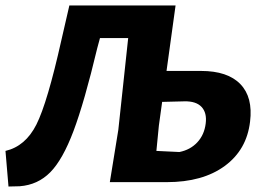

<svg xmlns="http://www.w3.org/2000/svg" viewBox="-23 -665 955 701"><path d="M8 16 -3 -114Q70 -131 110 -210.5Q150 -290 201 -518L230 -644V-645H618L585 -406H711Q808 -406 854.5 -358Q901 -310 890 -221Q878 -118 797.5 -59Q717 0 586 0H378L409 -191L445 -526H342L332 -489Q285 -292 245.5 -187Q206 -82 160.5 -36Q115 10 49 15ZM557 -206 548 -114 632 -110Q672 -118 697.5 -145.5Q723 -173 728 -214Q733 -253 713 -274.5Q693 -296 650 -295L569 -293Z"/></svg>

Font: Alegreya Sans ExtraBold
Style: Italic
Weight: 800
Italic angle: -7°
Designer: Juan Pablo del Peral
Foundry: Huerta Tipografica
Version: Version 2.007